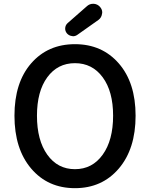

<svg xmlns="http://www.w3.org/2000/svg" viewBox="-20 -984 794 1017"><path d="M56.6 -371.1Q56.6 -546.9 145 -648.4Q233.4 -750 377 -750Q520.5 -750 609.4 -647.9Q698.2 -545.9 698.2 -371.1Q698.2 -195.3 609.4 -91.3Q520.5 12.7 377 12.7Q233.4 12.7 145 -91.3Q56.6 -195.3 56.6 -371.1ZM579.1 -371.1Q579.1 -500 523.9 -574.7Q468.8 -649.4 377 -649.4Q285.2 -649.4 230.5 -574.7Q175.8 -500 175.8 -371.1Q175.8 -241.2 230.5 -164.6Q285.2 -87.9 377 -87.9Q468.8 -87.9 523.9 -164.6Q579.1 -241.2 579.1 -371.1ZM391.6 -800.8Q379.9 -792 367.2 -792Q364.3 -792 361.3 -793Q345.7 -794.9 335 -806.6Q325.2 -818.4 325.2 -832Q325.2 -849.6 337.9 -861.3L441.4 -952.1Q455.1 -963.9 472.7 -963.9Q474.6 -963.9 477.5 -963.9Q498 -961.9 510.7 -946.3Q521.5 -933.6 521.5 -918Q521.5 -914.1 520.5 -911.1Q517.6 -890.6 502 -878.9Z"/></svg>

Font: Gen Jyuu Gothic P Medium
Style: Regular
Weight: 500
Designer: [Source Han Sans]
Ryoko NISHIZUKA  (kana & ideographs); Paul D. Hunt (Latin, Greek & Cyrillic); Wenlong ZHANG  (bopomofo
Version: Version 1.002.20150607